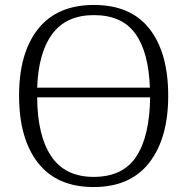

<svg xmlns="http://www.w3.org/2000/svg" viewBox="-20 -745 757 775"><path d="M57 -359Q57 -532 134 -628.5Q211 -725 359 -725Q508 -725 583.5 -628.5Q659 -532 659 -358Q659 -187 582.5 -88.5Q506 10 358 10Q210 10 133.5 -87.5Q57 -185 57 -359ZM585 -391Q580 -535 526 -609.5Q472 -684 359 -684Q248 -684 191.5 -608.5Q135 -533 130 -391ZM586 -352H130Q131 -197 187 -114Q243 -31 358 -31Q476 -31 530 -113Q584 -195 586 -352Z"/></svg>

Font: Noto Serif Light
Style: Regular
Weight: 300
Designer: Monotype Design Team
Foundry: Monotype Imaging Inc.
Version: Version 1.001